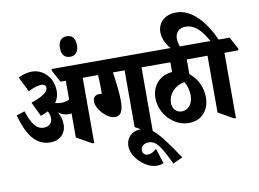

<svg xmlns="http://www.w3.org/2000/svg" viewBox="-111 -1070 2051 1521"><g transform="rotate(-10 914.0 -309.5)"><path d="M235 -56C310 -56 362 -105 362 -178C362 -216 353 -248 334 -280C358 -262 384 -251 415 -251C423 -251 432 -252 439 -253V-60L561 9H575V-516H688V-531L636 -627H344V-613L396 -516H439V-365C423 -356 401 -350 374 -350C358 -350 341 -352 325 -357C344 -383 354 -413 354 -448C354 -494 340 -537 315 -569C284 -608 240 -634 186 -634C149 -634 113 -624 76 -606L136 -485C175 -505 213 -518 240 -518C265 -518 278 -506 278 -487C278 -452 231 -423 141 -392L196 -277C218 -284 238 -293 256 -302C266 -285 272 -266 272 -245C272 -206 246 -180 205 -180C144 -180 109 -230 75 -334L8 -313C49 -166 110 -56 235 -56Z M507 -697C551 -697 575 -725 575 -779C575 -833 551 -862 507 -862C462 -862 438 -833 438 -779C438 -726 462 -697 507 -697Z M776 -165C818 -165 841 -199 841 -284C841 -347 830 -437 818 -516H912V-60L1034 9H1048V-516H1161V-531L1109 -627H552V-613L604 -516H698C701 -485 702 -450 702 -418C702 -394 702 -374 701 -364C697 -365 689 -366 681 -366C650 -366 630 -348 630 -315C630 -254 708 -165 776 -165Z M1032 272C1054 272 1069 269 1088 261L1049 140C1021 163 1001 173 979 173C954 173 936 157 936 131C936 103 960 79 999 79C1059 79 1093 126 1164 278L1242 242C1101 32 1047 -35 957 -35C886 -35 837 14 837 79C837 126 862 172 898 207C936 244 982 272 1032 272Z M1343 -17C1445 -17 1509 -90 1509 -195C1509 -274 1475 -347 1412 -398V-516H1601V-531L1549 -627H1025V-613L1077 -516H1280V-438C1184 -431 1114 -360 1114 -257C1114 -133 1216 -17 1343 -17ZM1229 -197C1229 -275 1292 -332 1363 -342C1382 -310 1393 -270 1393 -231C1393 -163 1356 -117 1303 -117C1260 -117 1229 -150 1229 -197Z M1700 9H1715V-516H1828V-531L1776 -627H1688C1621 -777 1519 -897 1393 -897C1302 -897 1243 -842 1243 -763C1243 -706 1278 -648 1316 -611H1384C1372 -632 1363 -662 1363 -691C1363 -740 1394 -773 1447 -773C1524 -773 1577 -709 1622 -627H1465V-613L1517 -516H1579V-60Z"/></g></svg>

Font: Noto Serif Devanagari ExtraCondensed Black
Style: Regular
Weight: 900
Width: 2
Designer: Universal Thirst, Indian Type Foundry and the Monotype Design Team
Foundry: Monotype Imaging Inc.
Version: Version 2.004